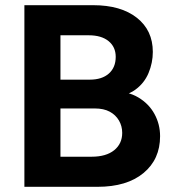

<svg xmlns="http://www.w3.org/2000/svg" viewBox="-20 -720 675 740"><path d="M74 0V-700H339Q446 -700 507.5 -651.5Q569 -603 569 -520Q569 -478 552.5 -438.5Q536 -399 500.5 -373.5Q465 -348 408 -348L410 -369Q472 -369 513 -344.5Q554 -320 575.5 -280.5Q597 -241 597 -195Q597 -106 533 -53Q469 0 356 0ZM213 -67 157 -116H333Q389 -116 420 -141Q451 -166 451 -208Q451 -234 438.5 -255.5Q426 -277 403 -289.5Q380 -302 345 -302H167V-413H326Q373 -413 399.5 -436.5Q426 -460 426 -501Q426 -539 398.5 -561.5Q371 -584 322 -584H157L213 -633Z"/></svg>

Font: SUSE Thin
Style: Bold
Weight: 700
Version: Version 1.000